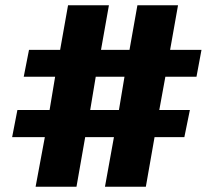

<svg xmlns="http://www.w3.org/2000/svg" viewBox="-20 -668 809 728"><path d="M700 -251 679 -148H566L533 40H378L412 -148H303L270 40H115L150 -148H26L46 -251H168L189 -377H70L90 -479H208L238 -648H393L363 -479H471L501 -648H655L625 -479H744L725 -377H607L584 -251ZM322 -251H431L452 -377H343Z"/></svg>

Font: Lalezar
Style: Bold
Weight: 700
Designer: Borna Izadpanah
Foundry: Borna Izadpanah
Version: Version 1.003;January 24, 2021;FontCreator 13.0.0.2683 64-bi